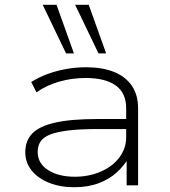

<svg xmlns="http://www.w3.org/2000/svg" viewBox="-20 -777 711 805"><path d="M291 8Q232 8 185 -11Q138 -30 112 -63Q86 -96 86 -139Q86 -187 115.5 -217.5Q145 -248 211.5 -263Q278 -278 389 -278H524V-236H392Q316 -236 266.5 -230Q217 -224 189 -212.5Q161 -201 149.5 -183Q138 -165 138 -140Q138 -92 181.5 -64Q225 -36 294 -36Q353 -36 402.5 -57.5Q452 -79 480.5 -117Q509 -155 509 -202V-323Q509 -387 465.5 -418.5Q422 -450 339 -450Q282 -450 229 -435Q176 -420 133 -390L111 -433Q140 -452 177.5 -466Q215 -480 256.5 -487.5Q298 -495 340 -495Q408 -495 456.5 -476Q505 -457 532 -418.5Q559 -380 559 -322V0H511V-116L520 -117Q502 -84 470.5 -55Q439 -26 394 -9Q349 8 291 8ZM393 -553 295 -757H352L425 -553ZM257 -553 159 -757H217L290 -553Z"/></svg>

Font: Nunito Sans 10pt Expanded ExtraLight
Style: Regular
Weight: 250
Width: 7
Designer: Vernon Adams
Foundry: Vernon Adams
Version: Version 3.101;gftools[0.9.27]